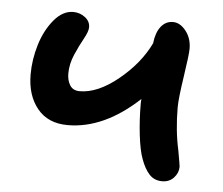

<svg xmlns="http://www.w3.org/2000/svg" viewBox="-41 -532 661 568"><g transform="rotate(5 289.0 -248.0)"><path d="M167 -150.9Q108.4 -150.9 76.7 -189.9Q44.9 -229 44.9 -291Q44.9 -335 58.3 -379.4Q71.8 -423.8 97.7 -454.8Q123.5 -485.8 154.8 -485.8Q174.3 -485.8 189.7 -474.1Q205.1 -462.4 205.1 -444.8Q205.1 -432.1 192.9 -410.4Q180.7 -388.7 168.2 -360.1Q155.8 -331.5 155.8 -303.2Q155.8 -282.7 164.8 -268.3Q173.8 -253.9 193.8 -253.9Q247.1 -253.9 307.6 -303.2Q368.2 -352.5 397.9 -414.1Q401.4 -446.3 415.5 -464.1Q429.7 -481.9 451.2 -481.9Q472.2 -481.9 489.5 -460.2Q506.8 -438.5 506.8 -407.2Q506.8 -389.6 496.8 -323.7Q486.8 -257.8 486.8 -231.9Q486.8 -163.1 500 -104Q507.8 -60.1 507.8 -57.1Q507.8 -38.6 494.4 -24.2Q481 -9.8 460 -9.8Q436.5 -9.8 421.9 -25.6Q407.2 -41.5 397 -69.8Q387.7 -94.2 382.3 -139.9Q377 -185.5 377 -231.9Q377 -242.2 377.9 -247.1Q274.9 -150.9 167 -150.9Z"/></g></svg>

Font: Shantell Sans Irregular
Style: Regular
Weight: 500
Designer: Stephen Nixon, Anya Danilova, Shantell Martin
Foundry: Arrow Type
Version: Version 1.006;[9816181b4]